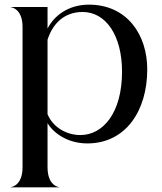

<svg xmlns="http://www.w3.org/2000/svg" viewBox="-20 -606 696 826"><path d="M355.5 11C522.5 11 613.5 -131.5 613.5 -307.5C613.5 -458 525.5 -586 362.5 -586C273 -586 211.5 -537 184.5 -483V-576H26V-575C30.5 -575 77 -567.5 77 -490V113.5C77 191.5 30.5 199 26 199V200H235V199C230.5 199 184.5 191.5 184.5 113.5V-76.5C206.5 -38 266.5 11 355.5 11ZM184.5 -115V-435C207 -505.5 257 -554.5 335.5 -554.5C435 -554.5 505 -454 505 -297.5C505 -121.5 424 -25 325.5 -25C269 -25 208.5 -56 184.5 -115Z"/></svg>

Font: Beautique Display Thin
Style: Bold
Weight: 500
Designer: Nhat-Quang Ngo
Version: Version 1.100;Glyphs 3.2.3 (3260)